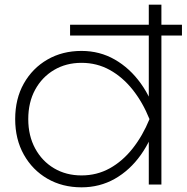

<svg xmlns="http://www.w3.org/2000/svg" viewBox="-20 -790 799 822"><path d="M329 12Q247 12 183 -25Q119 -62 82 -128Q45 -194 45 -280Q45 -367 82 -432.5Q119 -498 183 -535Q247 -572 329 -572Q407 -572 471.5 -535Q536 -498 583 -432.5Q630 -367 654 -280Q630 -193 583 -127Q536 -61 471.5 -24.5Q407 12 329 12ZM329 -39Q395 -39 450 -69.5Q505 -100 548 -154.5Q591 -209 620 -280Q591 -352 548 -406Q505 -460 450 -490.5Q395 -521 329 -521Q263 -521 211.5 -490.5Q160 -460 130.5 -406Q101 -352 101 -280Q101 -209 130.5 -154.5Q160 -100 211.5 -69.5Q263 -39 329 -39ZM617 0V-215L630 -250V-315L617 -336V-770H671V0ZM280 -638V-684H759V-638Z"/></svg>

Font: Unbounded ExtraLight
Style: Regular
Weight: 250
Designer: Luke Prowse, Jean-Baptiste Morizot, Fátima Lázaro, Florian Runge
Foundry: NaN
Version: Version 1.701;gftools[0.9.28.dev5+ged2979d]